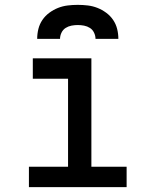

<svg xmlns="http://www.w3.org/2000/svg" viewBox="-20 -770 640 790"><path d="M99 0V-84H260V-446H115V-530H356V-84H501V0ZM133 -610Q133 -631 138 -651Q143 -671 154.5 -688Q166 -705 183 -717.5Q200 -730 219 -737.5Q238 -745 258.5 -747.5Q279 -750 300 -750Q321 -750 341.5 -747.5Q362 -745 381 -737.5Q400 -730 417 -717.5Q434 -705 445.5 -688Q457 -671 462 -651Q467 -631 467 -610H373Q373 -623 367 -635.5Q361 -648 350 -655Q339 -662 326 -664.5Q313 -667 300 -667Q287 -667 274 -664.5Q261 -662 250 -655Q239 -648 233 -635.5Q227 -623 227 -610Z"/></svg>

Font: Iosevka Curly Slab MdEx
Style: Regular
Weight: 500
Width: 7
Monospace: yes
Designer: Belleve Invis
Foundry: Belleve Invis
Version: Version 11.1.0; ttfautohint (v1.8.3)